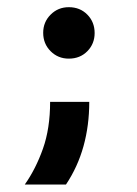

<svg xmlns="http://www.w3.org/2000/svg" viewBox="-20 -423 373 521"><path d="M166.7 -263.9Q137.5 -263.9 117.4 -284Q97.2 -304.2 97.2 -334Q97.2 -363.2 117.4 -383.3Q137.5 -403.5 166.7 -403.5Q197.2 -403.5 217 -383.3Q236.8 -363.2 236.8 -333.3Q236.8 -304.2 217 -284Q197.2 -263.9 166.7 -263.9ZM47.2 77.8Q77.1 35.4 96.5 -19.4Q116 -74.3 116 -146.5H222.2Q222.2 -82.6 206.6 -26.4Q191 29.9 159 77.8Z"/></svg>

Font: Afacad SemiBold
Style: Regular
Weight: 600
Designer: Kristian Moeller
Foundry: Dicotype
Version: Version 1.000